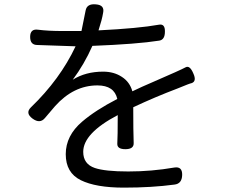

<svg xmlns="http://www.w3.org/2000/svg" viewBox="-20 -814 1040 879"><path d="M590 -323Q590 -212 592 -159Q593 -131 554 -131Q516 -131 517 -156Q519 -188 519 -287Q361 -204 361 -119Q361 -63 414 -45Q461 -29 567 -29Q674 -29 778 -47Q815 -53 814 -13Q813 27 779 31Q676 45 547 45Q419 45 350 11Q281 -23 281 -108Q281 -193 356 -257Q418 -310 517 -361Q503 -423 426 -423Q317 -423 232 -328Q203 -295 186 -274Q163 -246 129 -271Q95 -296 121 -322Q255 -451 326 -602L151 -608Q118 -608 118 -645Q118 -683 154 -678Q201 -672 266 -672H353L372 -766Q378 -798 419 -794Q460 -791 452 -755Q447 -724 431 -675Q614 -684 708 -701Q736 -706 735 -669Q735 -632 709 -628Q608 -612 403 -604Q366 -520 313 -449Q372 -486 452 -486Q502 -486 538 -462Q574 -439 586 -396Q625 -415 688 -442Q806 -493 830 -506Q849 -516 865 -478Q882 -441 856 -433Q851 -433 793 -409Q690 -370 590 -323Z"/></svg>

Font: Swei Gothic CJK TC Regular
Style: Regular
Weight: 400
Version: Version 2.129